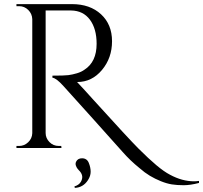

<svg xmlns="http://www.w3.org/2000/svg" viewBox="-20 -720 988 934"><path d="M948 170Q906 181 873.5 181Q841 181 816 177Q791 173 762.5 161.5Q734 150 709 135Q684 120 659 98Q613 61 575.5 18Q538 -25 431 -143.5Q324 -262 289 -301Q254 -340 235 -342V-352Q293 -352 312.5 -354.5Q332 -357 354 -363.5Q376 -370 391 -381Q450 -419 450 -507Q450 -580 417.5 -624Q385 -668 326 -669H202V-73Q202 -48 220.5 -29Q239 -10 266 -10H278L279 0H60V-10H73Q98 -10 117 -28Q136 -46 137 -72V-627Q136 -653 117.5 -671.5Q99 -690 73 -690H60V-700H330Q418 -700 471.5 -650.5Q525 -601 525 -519.5Q525 -438 476 -379.5Q427 -321 356 -321Q356 -321 355 -321Q389 -285 432 -237Q605 -46 654 3Q703 52 740.5 83.5Q778 115 807 130Q866 162 924 162Q936 162 948 160ZM350 67Q358 50 379 50Q403 50 412 72.5Q421 95 421 115.5Q421 136 408 156Q385 192 344 194L342 187Q364 180 373 165Q389 138 369 114Q367 112 363 107.5Q359 103 357 100.5Q355 98 352.5 93.5Q350 89 349 85Q346 76 350 67Z"/></svg>

Font: Cinzel Decorative
Style: Regular
Weight: 400
Designer: Natanael Gama
Version: Version 1.002;PS 001.002;hotconv 1.0.56;makeotf.lib2.0.21325